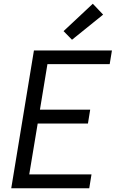

<svg xmlns="http://www.w3.org/2000/svg" viewBox="-20 -1004 640 1024"><path d="M40 0 161 -735H577L565 -662H233L193 -419H461L449 -345H181L136 -74H468L456 0ZM364 -792 319 -838 475 -984 530 -926Z"/></svg>

Font: Iosevka Aile
Style: Italic
Weight: 400
Italic angle: -9°
Designer: Belleve Invis
Foundry: Belleve Invis
Version: Version 28.0.1; ttfautohint (v1.8.4)